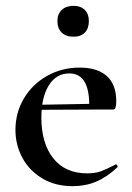

<svg xmlns="http://www.w3.org/2000/svg" viewBox="-20 -627 454 659"><path d="M33 -181Q33 -240 62 -289Q91 -338 141.5 -366.5Q192 -395 254 -395Q314 -395 346.5 -366Q379 -337 379 -280Q379 -265 376.5 -258Q374 -251 368 -251H286Q291 -375 218 -375Q173 -375 147.5 -334Q122 -293 122 -223Q122 -135 163 -83.5Q204 -32 279 -32Q307 -32 326 -39Q345 -46 376 -62L378 -63Q380 -63 382.5 -59Q385 -55 383 -53Q347 -19 310 -3.5Q273 12 230 12Q169 12 124.5 -15Q80 -42 56.5 -86Q33 -130 33 -181ZM92 -267 314 -271V-251L93 -250ZM177 -555Q177 -579 192 -593Q207 -607 232 -607Q257 -607 271 -593Q285 -579 285 -555Q285 -529 271 -515Q257 -501 232 -501Q206 -501 191.5 -515.5Q177 -530 177 -555Z"/></svg>

Font: Cormorant Infant SemiBold
Style: Regular
Weight: 600
Designer: Christian Thalmann (Catharsis Fonts)
Foundry: Catharsis Fonts
Version: Version 4.000